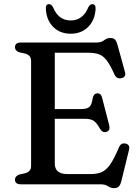

<svg xmlns="http://www.w3.org/2000/svg" viewBox="-20 -910 692 948"><path d="M54 -677Q54 -700 83 -700H457Q480 -700 494 -711.2Q508 -722.5 525.5 -722.5Q540 -722.5 547.5 -714.8Q555 -707 560 -689L597 -554.5Q604 -529.5 579.5 -524Q556 -518.5 544.5 -543.5Q523.5 -591 505.5 -613.5Q487.5 -636 466.5 -642.8Q445.5 -649.5 416 -649.5H250.5V-371.5H379.5Q410.5 -371.5 422 -382.8Q433.5 -394 437.5 -424.5Q442 -447.5 459 -449Q478.5 -450.5 484 -428L519.5 -290.5Q525.5 -265 505.5 -259Q486.5 -253 474.5 -273Q458 -303 443.2 -313.2Q428.5 -323.5 397.5 -323.5H250.5V-102.5Q250.5 -50.5 313 -50.5H427.5Q459 -50.5 481.5 -60Q504 -69.5 524 -98Q544 -126.5 567.5 -183Q577 -205 598.5 -201.5Q624 -197 616.5 -168L579 -15Q574.5 2.5 566.5 10.8Q558.5 19 543 19Q527 19 513 9.5Q499 0 477 0H83Q54 0 54 -23Q54 -41 76 -48.5L103.5 -54.5Q133.5 -62.5 133.5 -90V-610Q133.5 -637.5 103.5 -645.5L76 -651.5Q54 -659 54 -677ZM329 -809Q390 -809 416.5 -875Q425 -889.5 435 -889.5Q453.5 -889.5 452 -865.5Q448.5 -810 415 -776.8Q381.5 -743.5 329 -743.5Q276.5 -743.5 243 -776.8Q209.5 -810 206.5 -865.5Q204.5 -889.5 222.5 -889.5Q233 -889.5 241.5 -875Q268 -809 329 -809Z"/></svg>

Font: Fraunces 9pt Soft
Style: Regular
Weight: 400
Version: Version 1.000;[0bf87f6ff]